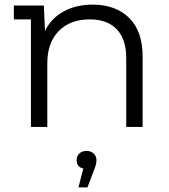

<svg xmlns="http://www.w3.org/2000/svg" viewBox="-20 -550 732 832"><path d="M382 -530Q481 -530 539.5 -472.5Q598 -415 598 -305V0H527V-298Q527 -380 486 -423Q445 -466 369 -466Q284 -466 234.5 -415.5Q185 -365 185 -276V0H114V-466H40V-526H170L175 -416Q201 -470 255 -500Q309 -530 382 -530ZM398 143Q398 163 387 188L359 262H320L341 180Q312 174 312 143Q312 126 324 115Q336 104 355 104Q374 104 386 115.5Q398 127 398 143Z"/></svg>

Font: mBank
Style: Regular
Weight: 400
Designer: Julieta Ulanovsky
Foundry: Julieta Ulanovsky
Version: Version 7.200;PS 007.200;hotconv 1.0.88;makeotf.lib2.5.64775